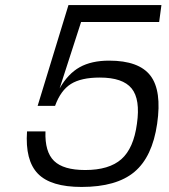

<svg xmlns="http://www.w3.org/2000/svg" viewBox="-20 -720 670 760"><path d="M87 -200H160Q157 -119 194 -83Q231 -47 317 -47Q412 -47 460.5 -90Q509 -133 522 -230Q536 -327 501 -370Q466 -413 375 -413Q301 -413 260.5 -387.5Q220 -362 198 -301H129L251 -700H619L610 -633H301L216 -370Q249 -428 295.5 -454Q342 -480 412 -480Q530 -480 575.5 -420.5Q621 -361 602 -230Q583 -99 512 -39.5Q441 20 303 20Q181 20 130 -32.5Q79 -85 87 -200Z"/></svg>

Font: Fivo Sans Modern
Style: Italic
Weight: 400
Designer: Alexander Slobzheninov
Foundry: Alexander Slobzheninov
Version: 1.0